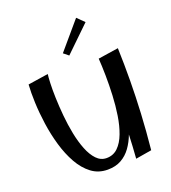

<svg xmlns="http://www.w3.org/2000/svg" viewBox="-185 -1202 1196 1344"><g transform="rotate(-20 413.5 -529.5)"><path d="M385 8Q316 8 264.5 -31Q213 -70 176.5 -135Q140 -200 116.5 -280.5Q93 -361 81 -445.5Q69 -530 66 -607Q63 -684 67 -742L218 -765Q215 -746 213 -699Q211 -652 213 -588.5Q215 -525 221.5 -454.5Q228 -384 241.5 -316Q255 -248 277 -192.5Q299 -137 330.5 -104Q362 -71 405 -71Q455 -71 489.5 -104.5Q524 -138 545.5 -195Q567 -252 578 -323Q589 -394 592.5 -470Q596 -546 595 -617Q594 -688 590 -744L741 -767Q745 -644 744 -525Q743 -406 736.5 -281.5Q730 -157 716 -16L597 4Q604 -90 607 -173Q588 -122 558.5 -81Q529 -40 486.5 -16Q444 8 385 8ZM404 -835 367 -865 539 -1067 591 -1016Z"/></g></svg>

Font: Marhey
Style: Regular
Weight: 400
Designer: Nur Syamsi & Bustanul Arifin
Foundry: Namelatype
Version: Version 1.000; ttfautohint (v1.8.4.7-5d5b)